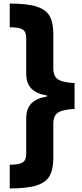

<svg xmlns="http://www.w3.org/2000/svg" viewBox="-20 -871 465 1084"><path d="M35 -851Q135 -851 188 -833.5Q241 -816 261 -779Q281 -742 281 -683V-485Q281 -440 308 -422.5Q335 -405 401 -402V-256Q335 -253 308 -235.5Q281 -218 281 -173V25Q281 83 261 120.5Q241 158 188 175.5Q135 193 35 193V59Q88 59 108 46Q128 33 128 -1V-202Q128 -259 158 -288Q188 -317 245 -326V-332Q188 -341 158 -370Q128 -399 128 -456V-657Q128 -692 108 -704.5Q88 -717 35 -717Z"/></svg>

Font: Noto Sans Tamil UI ExtraCondensed Black
Style: Regular
Weight: 900
Width: 2
Designer: Jelle Bosma - Monotype Design Team
Foundry: Monotype Imaging Inc.
Version: Version 2.004; ttfautohint (v1.8.4.7-5d5b)